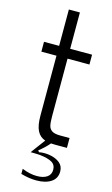

<svg xmlns="http://www.w3.org/2000/svg" viewBox="-146 -815 639 1092"><g transform="rotate(15 173.0 -269.5)"><path d="M310 -491H181V-151Q181 -115 185.5 -96.5Q190 -78 205.5 -68Q221 -58 254 -58H309V0H239Q223 0 215 -1Q193 26 155 56L162 65Q177 62 193 62Q210 62 226 65Q261 71 284 89.5Q307 108 307 140Q307 181 274.5 202.5Q242 224 188 224Q145 224 97 210V180Q143 199 185 199Q223 199 244.5 184Q266 169 266 141Q266 111 242 97.5Q218 84 173 79Q145 77 116 77L179 -8Q147 -19 131.5 -49.5Q116 -80 116 -138V-491H27V-549H116V-763H181V-549H310Z"/></g></svg>

Font: Open Sauce One Light
Style: Regular
Weight: 300
Designer: Alfredo Marco Pradil
Foundry: Creative Sauce Fz LLC
Version: Version 1.477